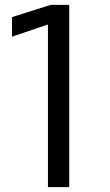

<svg xmlns="http://www.w3.org/2000/svg" viewBox="-20 -765 451 785"><path d="M176 0V-665L29 -615V-695L187 -745H263V0Z"/></svg>

Font: Plus Jakarta Text Light
Style: Regular
Weight: 300
Designer: Gumpita Rahayu
Foundry: Tokotype Studio
Version: Version 1.000